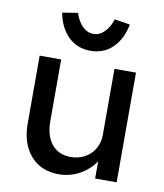

<svg xmlns="http://www.w3.org/2000/svg" viewBox="-85 -825 775 905"><g transform="rotate(10 302.5 -372.5)"><path d="M72 -201V-525H175V-229Q175 -160 207.5 -120Q240 -80 298 -80Q336 -80 366 -96.5Q396 -113 413 -142.5Q430 -172 430 -209V-525H533V0H430V-110L448 -122Q430 -65 376 -27.5Q322 10 256 10Q172 10 122 -47Q72 -104 72 -201ZM141 -743 215 -755Q228 -715 251 -692.5Q274 -670 303 -670Q332 -670 355 -692.5Q378 -715 391 -755L465 -743Q451 -671 408.5 -630Q366 -589 303 -589Q240 -589 197.5 -630Q155 -671 141 -743Z"/></g></svg>

Font: Easer Grotesk Variable
Style: Regular
Weight: 400
Designer: Boardeaser, Bonnie Shaver-Troup, Thomas Jockin
Foundry: Lexend
Version: Version 1.001;Glyphs 3.1.2 (3151)